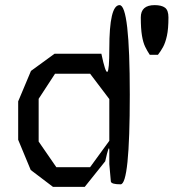

<svg xmlns="http://www.w3.org/2000/svg" viewBox="-20 -720 678 750"><path d="M447 -700Q487 -700 487 -350Q487 0 451 0Q415 0 413 -11L407 -79V-131Q407 -147 403 -136.5Q399 -126 391 -90L311 10H187L100 -56L51 -174V-324L101 -443L193 -510H376Q392 -434 399.5 -439.5Q407 -445 407 -530Q407 -700 447 -700ZM332 -67 407 -170V-333L332 -432H195L131 -334V-167L200 -67ZM597 -506H565Q555 -521 547 -537.5Q539 -554 534.5 -581Q530 -608 530 -652Q530 -700 584 -700Q611 -700 624.5 -690Q638 -680 638 -652Q638 -607 632 -580Q626 -553 617 -536.5Q608 -520 597 -506Z"/></svg>

Font: Syne Mono
Style: Regular
Weight: 400
Monospace: yes
Designer: Lucas Descroix
Foundry: Bonjour Monde
Version: Version 2.000; ttfautohint (v1.8.3)